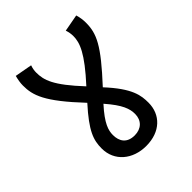

<svg xmlns="http://www.w3.org/2000/svg" viewBox="-179 -744 858 858"><g transform="rotate(-45 250.0 -315.0)"><path d="M395 -128C395 -174 389 -224 299 -321C428 -460 450 -510 450 -579C450 -595 448 -612 442 -632L361 -617C366 -602 368 -588 368 -576C368 -534 350 -485 250 -376C148 -485 135 -530 135 -578C135 -590 137 -603 142 -617L60 -632C55 -613 52 -595 52 -579C52 -517 68 -462 201 -321C116 -227 102 -184 102 -131C102 -51 166 2 251 2C341 2 395 -53 395 -128ZM180 -138C180 -167 189 -201 249 -267C306 -202 317 -167 317 -135C317 -94 290 -68 248 -68C199 -68 180 -99 180 -138Z"/></g></svg>

Font: Noto Sans SemiCondensed
Style: Italic
Weight: 400
Width: 4
Italic angle: -12°
Designer: Monotype Design Team
Foundry: Monotype Imaging Inc.
Version: Version 2.013